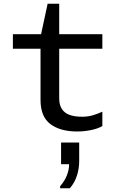

<svg xmlns="http://www.w3.org/2000/svg" viewBox="-20 -694 640 1028"><path d="M393 10Q303 10 250 -29.5Q197 -69 197 -159V-433H49V-511H200L235 -674H297V-511H528V-433H297V-167Q297 -133 311 -111Q325 -89 352 -79Q379 -69 420 -69Q452 -69 479.5 -77.5Q507 -86 528 -96V-19Q504 -5 467 2.5Q430 10 393 10ZM302 314V303Q325 277 337.5 246.5Q350 216 350 185H307V69H404V169Q404 208 392 246Q380 284 354 314Z"/></svg>

Font: Chivo Mono Medium
Style: Regular
Weight: 400
Monospace: yes
Version: Version 1.008